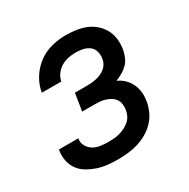

<svg xmlns="http://www.w3.org/2000/svg" viewBox="-128 -644 756 769"><g transform="rotate(-30 250.0 -260.0)"><path d="M207 8Q183 8 159 5.5Q135 3 113.5 -4Q92 -11 72 -22.5Q52 -34 38.5 -52Q25 -70 20 -93Q15 -116 19 -141L20 -145H110L109 -143Q106 -125 115 -109.5Q124 -94 138.5 -85.5Q153 -77 171.5 -74.5Q190 -72 208 -72Q221 -72 233.5 -73Q246 -74 258.5 -77.5Q271 -81 283.5 -87Q296 -93 306.5 -102Q317 -111 323 -123Q329 -135 331 -148Q333 -161 331.5 -174Q330 -187 323 -197Q316 -207 305.5 -213.5Q295 -220 282.5 -224Q270 -228 257.5 -229Q245 -230 232 -230H176L189 -310H245Q256 -310 267 -311Q278 -312 289 -314.5Q300 -317 311 -322Q322 -327 331 -334.5Q340 -342 345.5 -352.5Q351 -363 352 -373Q355 -390 350.5 -406Q346 -422 333.5 -431.5Q321 -441 304.5 -444.5Q288 -448 271 -448Q254 -448 237 -444.5Q220 -441 204.5 -432Q189 -423 178 -408Q167 -393 164 -376H74Q79 -409 98 -439.5Q117 -470 144.5 -490.5Q172 -511 205.5 -519.5Q239 -528 271 -528Q295 -528 319 -524.5Q343 -521 364 -512.5Q385 -504 402 -489Q419 -474 430 -454Q441 -434 443.5 -410.5Q446 -387 442 -362Q439 -347 432.5 -331Q426 -315 414 -303Q402 -291 387 -282.5Q372 -274 357 -268Q375 -260 389 -246.5Q403 -233 411.5 -215Q420 -197 422 -176.5Q424 -156 420 -135V-134Q416 -112 406 -90.5Q396 -69 379 -51.5Q362 -34 340.5 -22Q319 -10 297 -3.5Q275 3 252 5.5Q229 8 207 8Z"/></g></svg>

Font: Iosevka Curly Medium
Style: Italic
Weight: 500
Italic angle: -9°
Monospace: yes
Designer: Belleve Invis
Foundry: Belleve Invis
Version: Version 22.1.2; ttfautohint (v1.8.4)